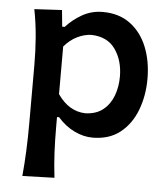

<svg xmlns="http://www.w3.org/2000/svg" viewBox="-54 -600 754 861"><g transform="rotate(5 323.5 -170.0)"><path d="M78.6 211.9Q84 153.3 86.4 95.9Q88.9 38.6 88.9 -27.8V-289.1Q88.9 -349.6 84 -412.4Q79.1 -475.1 66.9 -538.1L190.9 -544.9L198.2 -470.7H209.5Q240.2 -504.9 282.2 -528.6Q324.2 -552.2 374.5 -552.2Q447.3 -552.2 497.6 -515.1Q547.9 -478 573.7 -414.3Q599.6 -350.6 599.6 -270.5Q599.6 -195.3 575.2 -130.6Q550.8 -65.9 501.5 -26.4Q452.1 13.2 376.5 13.2Q336.4 13.2 295.4 -6.3Q254.4 -25.9 219.7 -64.9H210.4V-22Q210.4 40 213.1 94.5Q215.8 148.9 222.7 207.5ZM334.5 -92.8Q383.8 -94.2 414.8 -119.1Q445.8 -144 460.7 -183.8Q475.6 -223.6 475.6 -269.5Q475.6 -341.8 440.4 -392.3Q405.3 -442.9 333 -445.3Q301.8 -444.8 269 -429Q236.3 -413.1 210.4 -382.3V-168Q260.7 -95.2 334.5 -92.8Z"/></g></svg>

Font: Pinar-DS3-FD SemiBold
Style: Regular
Weight: 600
Designer: Amin Abedi
Version: Version 3.000